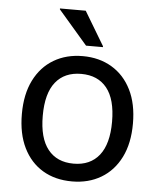

<svg xmlns="http://www.w3.org/2000/svg" viewBox="-54 -807 712 861"><g transform="rotate(5 302.0 -376.0)"><path d="M52 -274Q52 -363 83.5 -426Q115 -489 171.5 -522.5Q228 -556 302 -556Q376 -556 432.5 -522.5Q489 -489 520.5 -426Q552 -363 552 -274Q552 -185 520.5 -122Q489 -59 432.5 -25.5Q376 8 302 8Q226 8 170 -25.5Q114 -59 83 -122Q52 -185 52 -274ZM146 -274Q146 -174 186.5 -123Q227 -72 302 -72Q377 -72 417.5 -123Q458 -174 458 -274Q458 -375 417.5 -425.5Q377 -476 302 -476Q227 -476 186.5 -425.5Q146 -375 146 -274ZM312 -604 181 -756V-760H297L388 -608V-604Z"/></g></svg>

Font: Kufam
Style: Regular
Weight: 400
Designer: Wael Morcos, Artur Schmal
Foundry: Original Type
Version: Version 1.301; ttfautohint (v1.8.3)